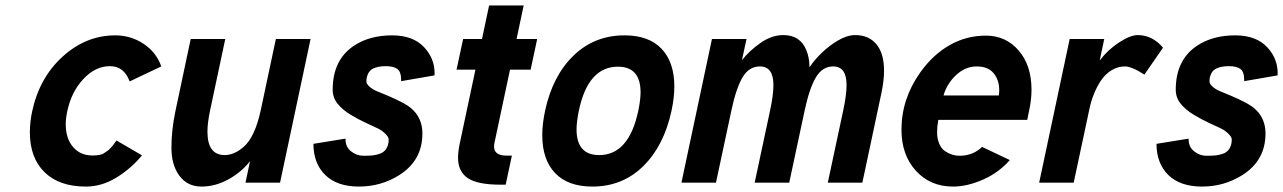

<svg xmlns="http://www.w3.org/2000/svg" viewBox="-20 -666 4678 700"><path d="M452.6 -369.1Q432.6 -424.8 380.4 -424.8Q328.1 -424.8 284.2 -378.2Q240.2 -331.5 225.1 -259.8Q219.7 -233.9 219.7 -213.4Q219.7 -161.1 246.3 -130.1Q272.9 -99.1 316.9 -99.1Q346.7 -99.1 358.2 -106.9Q369.6 -114.7 372.8 -116.7Q376 -118.7 382.3 -125.5Q388.7 -132.3 390.1 -134Q391.6 -135.7 397.7 -144.3Q403.8 -152.8 404.8 -153.8L497.6 -99.6Q458.5 -51.8 404.8 -18.8Q351.1 14.2 293 14.2Q195.8 14.2 142.3 -38.3Q88.9 -90.8 88.9 -183.1Q88.9 -221.7 97.2 -259.8Q123.5 -382.8 208.7 -460Q293.9 -537.1 400.4 -537.1Q457 -537.1 503.7 -506.1Q550.3 -475.1 567.9 -423.8Z M1001 0H875L891.6 -78.6Q861.3 -39.1 813.5 -12.5Q765.6 14.2 714.6 14.2Q663.6 14.2 634.3 -24.9Q605 -64 605 -127.7Q605 -191.4 619.6 -261.2L675.3 -523.9H801.3L745.6 -261.7Q736.3 -217.3 736.3 -186Q736.3 -100.6 799.3 -100.6Q834 -100.6 868.7 -130.9Q909.2 -166.5 930.2 -262.2L985.8 -523.9H1112.3Z M1564.5 -398.4 1564 -391.1 1442.4 -370.1V-375.5Q1442.4 -404.3 1428.5 -414.6Q1414.6 -424.8 1386.5 -424.8Q1358.4 -424.8 1340.3 -416Q1322.3 -407.2 1316.9 -382.3Q1315.9 -376.5 1315.9 -368.4Q1315.9 -360.4 1326.9 -350.3Q1337.9 -340.3 1352.5 -334.2Q1367.2 -328.1 1394.3 -316.9Q1421.4 -305.7 1451.7 -289.6Q1520 -252.9 1520 -179.2Q1520 -80.6 1435.1 -27.3Q1368.7 14.2 1288.8 14.2Q1209 14.2 1166 -27.8Q1123 -69.8 1122.6 -141.6L1239.7 -160.6V-158.2Q1239.7 -129.9 1260.3 -114Q1280.8 -98.1 1304.4 -98.1Q1328.1 -98.1 1340.1 -99.6Q1352.1 -101.1 1364.7 -105.5Q1390.1 -114.3 1396 -144Q1397 -149.9 1397 -158.2Q1397 -166.5 1384.5 -178.7Q1372.1 -190.9 1356 -198.5Q1339.8 -206.1 1314 -218Q1288.1 -230 1259 -247.3Q1230 -264.6 1211.4 -287.1Q1192.9 -309.6 1192.9 -338.9Q1192.9 -447.3 1270 -499Q1327.1 -537.1 1409.7 -537.1Q1486.3 -537.1 1526.9 -493.2Q1564.5 -452.6 1564.5 -398.4Z M1713.4 -412.1H1644.5L1668.5 -523.9H1737.3L1763.2 -646H1889.2L1863.3 -523.9H1938.5L1914.6 -412.1H1839.4L1782.7 -145Q1781.2 -137.7 1781.2 -131.8Q1781.2 -98.6 1827.1 -98.6H1846.2L1823.7 7.3H1804.7Q1721.2 7.3 1685.5 -16.6Q1649.9 -40.5 1649.9 -91.3Q1649.9 -112.3 1656.2 -143.1Z M2090.3 -262.2Q2082 -221.7 2082 -194.3Q2082 -100.6 2164.6 -100.6Q2272.9 -100.6 2307.1 -262.2Q2315.4 -302.7 2315.4 -329.1Q2315.4 -422.9 2232.9 -422.9Q2124 -422.9 2090.3 -262.2ZM1967.3 -262.2Q1994.6 -389.2 2070.8 -463.1Q2147 -537.1 2256.8 -537.1Q2345.7 -537.1 2392.1 -488Q2438.5 -439 2438.5 -350.6Q2438.5 -309.6 2428.2 -262.2Q2400.9 -134.8 2325.2 -60.3Q2249.5 14.2 2139.6 14.2Q2050.8 14.2 2003.9 -34.9Q1957 -84 1957 -172.9Q1957 -213.9 1967.3 -262.2Z M2857.4 0H2731.4L2787.6 -263.2Q2799.8 -319.8 2799.8 -356Q2799.8 -423.8 2750.5 -423.8Q2710.4 -423.8 2687 -383.8Q2663.6 -343.8 2646.5 -263.2L2590.3 0H2464.4L2575.7 -523.9H2701.7L2685.1 -446.8Q2711.9 -481 2752.7 -509.5Q2793.5 -538.1 2835.9 -538.1Q2897.5 -538.1 2919.9 -482.9Q2931.2 -455.1 2931.2 -420.9Q2973.1 -481 3033.7 -517.6Q3068.4 -538.1 3097.7 -538.1Q3147.5 -538.1 3175.3 -504.6Q3203.1 -471.2 3203.1 -407.7Q3203.1 -372.6 3193.4 -326.2L3124 0H2998L3054.2 -263.2Q3066.4 -319.8 3066.4 -356Q3066.4 -423.8 3017.6 -423.8Q2978 -423.8 2954.3 -383.5Q2930.7 -343.3 2913.6 -263.2Z M3419.9 -317.9H3621.6Q3623 -327.6 3623 -336.4Q3623 -374.5 3602.5 -399.2Q3582 -423.8 3540.8 -423.8Q3499.5 -423.8 3465.8 -392.3Q3432.1 -360.8 3419.9 -317.9ZM3478.5 -98.1Q3526.9 -98.1 3560.5 -130.4L3661.6 -82.5Q3621.6 -36.6 3564 -11.2Q3506.3 14.2 3454.6 14.2Q3371.6 14.2 3319.1 -43.5Q3266.6 -101.1 3266.6 -193.4Q3266.6 -305.7 3335.4 -402.3Q3380.4 -465.8 3441.4 -501Q3502.4 -536.1 3574.7 -536.1Q3647 -536.1 3693.8 -481.9Q3740.7 -427.7 3740.7 -338.9Q3740.7 -302.7 3731.9 -262.2L3725.1 -229H3400.9Q3396.5 -205.6 3396.5 -183.1Q3396.5 -160.6 3404.5 -141.8Q3412.6 -123 3426.3 -114.3Q3450.7 -98.1 3478.5 -98.1Z M4152.3 -394Q4106.4 -423.8 4080.8 -423.8Q4055.2 -423.8 4032.2 -409.7Q4009.3 -395.5 3993.7 -372.1Q3964.4 -327.6 3952.1 -270L3894.5 0H3768.6L3879.9 -523.9H4005.9L3989.3 -445.3Q4018.6 -484.4 4059.8 -511.2Q4101.1 -538.1 4127.9 -538.1Q4181.2 -538.1 4220.2 -492.2Z M4638.2 -398.4 4637.7 -391.1 4516.1 -370.1V-375.5Q4516.1 -404.3 4502.2 -414.6Q4488.3 -424.8 4460.2 -424.8Q4432.1 -424.8 4414.1 -416Q4396 -407.2 4390.6 -382.3Q4389.6 -376.5 4389.6 -368.4Q4389.6 -360.4 4400.6 -350.3Q4411.6 -340.3 4426.3 -334.2Q4440.9 -328.1 4468 -316.9Q4495.1 -305.7 4525.4 -289.6Q4593.8 -252.9 4593.8 -179.2Q4593.8 -80.6 4508.8 -27.3Q4442.4 14.2 4362.5 14.2Q4282.7 14.2 4239.7 -27.8Q4196.8 -69.8 4196.3 -141.6L4313.5 -160.6V-158.2Q4313.5 -129.9 4334 -114Q4354.5 -98.1 4378.2 -98.1Q4401.9 -98.1 4413.8 -99.6Q4425.8 -101.1 4438.5 -105.5Q4463.9 -114.3 4469.7 -144Q4470.7 -149.9 4470.7 -158.2Q4470.7 -166.5 4458.3 -178.7Q4445.8 -190.9 4429.7 -198.5Q4413.6 -206.1 4387.7 -218Q4361.8 -230 4332.8 -247.3Q4303.7 -264.6 4285.2 -287.1Q4266.6 -309.6 4266.6 -338.9Q4266.6 -447.3 4343.8 -499Q4400.9 -537.1 4483.4 -537.1Q4560.1 -537.1 4600.6 -493.2Q4638.2 -452.6 4638.2 -398.4Z"/></svg>

Font: Tuffy
Style: BoldItalic
Weight: 700
Italic angle: -12°
Designer: Thatcher Ulrich, Karoly Barta, Michael Everson
Version: Version 001.271